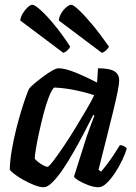

<svg xmlns="http://www.w3.org/2000/svg" viewBox="-20 -787 573 807"><path d="M164 0Q148 0 124.5 -9Q101 -18 78 -31Q55 -44 39 -56.5Q23 -69 21 -75Q22 -112 29.5 -156Q37 -200 48 -244Q59 -288 70.5 -325Q82 -362 91 -386.5Q100 -411 103 -415Q108 -422 124 -435.5Q140 -449 160 -464Q180 -479 198 -489.5Q216 -500 226 -500Q254 -500 299 -481.5Q344 -463 388 -440L392 -500Q440 -500 460.5 -487.5Q481 -475 481 -449Q481 -423 457 -324.5Q433 -226 394 -73L405 -66Q415 -77 429.5 -96Q444 -115 458.5 -137Q473 -159 484 -177Q493 -177 501.5 -172.5Q510 -168 513 -163Q507 -142 494 -114.5Q481 -87 463.5 -60.5Q446 -34 428 -17Q410 0 394 0Q375 0 352 -8.5Q329 -17 311.5 -27.5Q294 -38 291 -45L344 -212Q354 -240 361.5 -261Q369 -282 377 -301L372 -304Q355 -270 333.5 -229Q312 -188 289 -147.5Q266 -107 243 -73.5Q220 -40 199.5 -20Q179 0 164 0ZM180 -86Q185 -86 203.5 -110Q222 -134 247 -171Q272 -208 297.5 -250Q323 -292 344.5 -328.5Q366 -365 376 -387Q325 -403 283 -410.5Q241 -418 207 -419Q196 -407 184.5 -377Q173 -347 163 -308.5Q153 -270 144.5 -231Q136 -192 131 -162Q126 -132 126 -120Q136 -108 153.5 -97Q171 -86 180 -86ZM408 -565 227 -701Q229 -718 238.5 -733Q248 -748 260 -757.5Q272 -767 279 -767Q288 -767 311.5 -745Q335 -723 368 -683.5Q401 -644 438 -591Q436 -585 426.5 -576Q417 -567 408 -565ZM246 -565 65 -701Q67 -717 76.5 -732Q86 -747 97 -757Q108 -767 116 -767Q126 -767 151 -744.5Q176 -722 209 -682Q242 -642 275 -591Q273 -585 264.5 -576.5Q256 -568 246 -565Z"/></svg>

Font: Texturina SemiBold
Style: Italic
Weight: 600
Italic angle: -11°
Designer: Guillermo Torres Carreño
Foundry: Omnibus-Type
Version: Version 1.002; ttfautohint (v1.8.3)